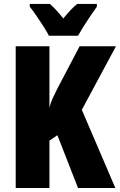

<svg xmlns="http://www.w3.org/2000/svg" viewBox="-20 -947 604 967"><path d="M561 0H373L269 -266.1L229 -238.8V0H59.1V-713.9H229V-403.8Q233.4 -425.3 243.4 -447.8Q253.4 -470.2 266.1 -495.1L380.9 -713.9H564L392.1 -394ZM226.1 -767.1Q217.8 -784.7 199.7 -813Q181.6 -841.3 162.4 -869.1Q143.1 -897 129.9 -913.1V-927.2H231Q259.8 -902.8 298.8 -854Q338.4 -902.8 368.7 -927.2H467.8V-913.1Q454.1 -894 435.8 -867.2Q417.5 -840.3 400.6 -813.5Q383.8 -786.6 373 -767.1Z"/></svg>

Font: Open Sans Condensed ExtraBold
Style: Regular
Weight: 800
Width: 3
Designer: Monotype Design Team
Foundry: Monotype Imaging Inc.
Version: Version 3.000; ttfautohint (v1.8.4)